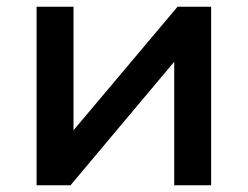

<svg xmlns="http://www.w3.org/2000/svg" viewBox="-20 -552 738 572"><path d="M190 0 499 -368V0H609V-532H509L199 -164V-532H89V0Z"/></svg>

Font: Montserrat-Alt1 SemBd
Style: Regular
Weight: 600
Designer: Differentunic
Foundry: Differentunic
Version: Version 7.222